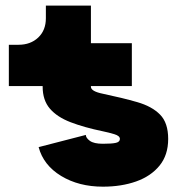

<svg xmlns="http://www.w3.org/2000/svg" viewBox="-20 -665 657 699"><path d="M311 -351.6V-349.1Q311 -332.5 354.5 -323.7Q426.3 -308.6 479.7 -293.2Q533.2 -277.8 562.7 -247.8Q592.3 -217.8 592.3 -159.2Q592.3 -100.6 560.8 -62Q529.3 -23.4 475.6 -4.4Q421.9 14.6 354.5 14.6Q267.1 14.6 202.6 -24.4Q138.2 -63.5 120.6 -129.4L292.5 -173.8Q292.5 -163.1 307.1 -152.3Q321.8 -141.6 354.5 -141.6Q387.7 -141.6 402.1 -145Q416.5 -148.4 416.5 -159.2Q416.5 -170.4 396.2 -176.5Q376 -182.6 354.5 -187Q286.1 -201.2 237.1 -220Q188 -238.8 161.6 -269.5Q135.3 -300.3 135.3 -349.1V-351.6H12.2V-502H47.4Q91.3 -502 119.1 -528.3Q147 -554.7 147 -598.6V-644.5H311V-507.8H460V-351.6Z"/></svg>

Font: Giphurs Black
Style: Regular
Weight: 900
Version: Version 0.920; ttfautohint (v1.8.4.7-5d5b)